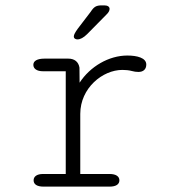

<svg xmlns="http://www.w3.org/2000/svg" viewBox="-20 -694 659 714"><path d="M268 -547.5C278.5 -547.5 290.5 -553.5 304.5 -567.5L376 -640C385 -648.5 387.5 -655.5 387.5 -661C387.5 -669.5 379.5 -674 368 -674H358.5C338 -674 329.5 -669 317.5 -650.5L269 -587C259 -573 254.5 -564.5 254.5 -558.5C254.5 -550 262.5 -547.5 268 -547.5ZM387.5 -47H278.5V-270.5C278.5 -366.5 361.5 -434 435 -434C446.5 -434 459 -433 470 -430C479 -427.5 486.5 -426.5 495 -426.5C512.5 -426.5 524 -436 524 -454C524 -479 489.5 -487.5 453.5 -487.5C384.5 -487.5 315 -446.5 276 -386.5L275.5 -442.5C272 -464 257 -476 234 -476H145.5C118.5 -476 104 -467.5 104 -453C104 -438.5 117 -429 140 -429H224.5V-47H140C117 -47 105 -37.5 105 -23.5C105 -9 117 0 142 0H387.5C412 0 424 -9 424 -23.5C424 -37.5 412 -47 387.5 -47Z"/></svg>

Font: RTM Light Light
Style: Regular
Weight: 300
Designer: after Tyler Finck
Foundry: An Endless Supply
Version: Version 1.000;Glyphs 3.2.1 (3258)